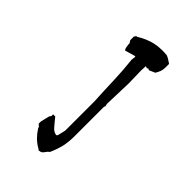

<svg xmlns="http://www.w3.org/2000/svg" viewBox="-244 -785 992 992"><g transform="rotate(45 252.5 -289.0)"><path d="M144 22V4.4L155.3 -42L162.6 -53.2V-64.9H178.2Q198.2 -39.6 216.3 -19Q231.9 -1.5 250.5 -0.5L255.9 -6.3L266.1 -49.3V-264.6Q262.2 -335.9 259.8 -409.9Q257.3 -483.9 249.5 -551.8L252.4 -573.7L251 -576.7H247.1L192.4 -561L189.9 -564Q184.6 -571.3 182.6 -593.3Q182.1 -598.6 182.1 -604L173.3 -617.7V-647H178.2V-654.8H188V-656.2L190.4 -657.7Q229.5 -681.6 272 -691.9Q298.8 -697.8 327.6 -697.8Q344.2 -697.8 362.8 -695.8Q373.5 -691.4 381.8 -686Q389.6 -681.2 401.9 -672.9V-645.5Q401.9 -628.9 396.7 -616Q391.6 -603 383.8 -590.3L350.6 -575.7L344.7 -580.6L336.4 -576.2L325.2 -579.6L323.7 -548.8L325.7 -453.1L320.8 -300.3L324.2 -285.6L320.8 -278.8V-64.5Q320.8 -20 312.5 15.1Q303.7 49.8 288.6 83.5Q278.3 90.8 270.5 103Q260.7 118.7 246.1 118.7H245.1L244.1 120.6Q228 111.3 217.8 104Q202.6 93.3 191.4 82Q175.3 65.9 159.2 41.5L155.8 32.2Z"/></g></svg>

Font: Bakudai
Style: Medium
Weight: 500
Version: Version 1.48